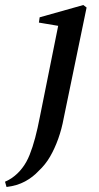

<svg xmlns="http://www.w3.org/2000/svg" viewBox="-109 -496 393 765"><path d="M-83 249 -89 228Q-73 221 -61.5 213Q-50 205 -39.5 195Q-29 185 -20 173Q-3 151 9 121Q21 91 31 53.5Q41 16 50 -31L125 -404L147 -389L46 -406L49 -427L223 -476L236 -466L145 -26Q137 18 123 57Q109 96 90.5 128Q72 160 45 185Q22 210 -9.5 227Q-41 244 -83 249Z"/></svg>

Font: Source Serif 4 48pt SemiBold
Style: Italic
Weight: 600
Italic angle: -12°
Designer: Frank Grießhammer
Foundry: Adobe Systems Incorporated
Version: Version 4.004;hotconv 1.0.116;makeotfexe 2.5.65601